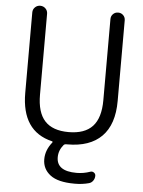

<svg xmlns="http://www.w3.org/2000/svg" viewBox="-62 -801 779 1047"><g transform="rotate(5 327.5 -278.0)"><path d="M320.3 -12.7Q313.5 -12.7 308.6 -7.8Q282.2 23.4 282.2 61.5Q282.2 137.7 391.6 137.7Q429.7 137.7 465.8 125Q476.6 121.1 485.8 127.4Q495.1 133.8 495.1 144.5Q495.1 159.2 486.8 171.4Q478.5 183.6 464.8 187.5Q428.7 197.3 389.6 197.3Q387.7 197.3 384.8 197.3Q294.9 197.3 252.4 164.6Q210 131.8 210 79.1Q210 29.3 245.1 -14.6Q250 -20.5 243.2 -22.5Q75.2 -62.5 75.2 -272.5V-712.9Q75.2 -729.5 86.9 -741.2Q98.6 -752.9 115.7 -752.9Q132.8 -752.9 144.5 -741.2Q156.2 -729.5 156.2 -712.9V-269.5Q156.2 -172.9 198.7 -126.5Q241.2 -80.1 329.1 -80.1Q417 -80.1 460 -126.5Q502.9 -172.9 502.9 -269.5V-713.9Q502.9 -730.5 514.2 -741.7Q525.4 -752.9 542 -752.9Q558.6 -752.9 569.8 -741.7Q581.1 -730.5 581.1 -713.9V-272.5Q581.1 -143.6 516.1 -78.1Q451.2 -12.7 328.1 -12.7Z"/></g></svg>

Font: Gen Jyuu Gothic Normal
Style: Regular
Weight: 300
Designer: [Source Han Sans]
Ryoko NISHIZUKA  (kana & ideographs); Paul D. Hunt (Latin, Greek & Cyrillic); Wenlong ZHANG  (bopomofo
Version: Version 1.002.20150607